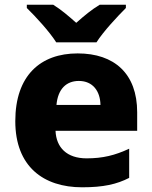

<svg xmlns="http://www.w3.org/2000/svg" viewBox="-20 -786 647 816"><path d="M219 -606H390C419 -652 480 -717 515 -752V-766H404C369 -745 339 -720 304 -689C269 -720 241 -744 206 -766H94V-752C131 -716 190 -652 219 -606ZM310 -559C152 -559 45 -465 45 -271C45 -78 165 10 329 10C420 10 476 -3 529 -30V-154C469 -126 417 -113 348 -113C264 -113 219 -159 216 -230H563V-309C563 -473 466 -559 310 -559ZM315 -442C375 -442 406 -398 407 -340H220C226 -408 262 -442 315 -442Z"/></svg>

Font: Noto Sans Lao ExtraBold
Style: Regular
Weight: 800
Designer: Monotype Design Team
Foundry: Monotype Imaging Inc.
Version: Version 2.003